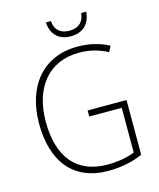

<svg xmlns="http://www.w3.org/2000/svg" viewBox="-132 -999 914 1102"><g transform="rotate(-15 325.0 -448.0)"><path d="M487 -906H457C452 -855 423 -825 367 -825C311 -825 281 -854 277 -906H247C252 -832 296 -792 366 -792C438 -792 481 -834 487 -906ZM348 -356V-320H541V-54C497 -37 442 -26 379 -26C198 -26 99 -142 99 -356C99 -552 201 -689 384 -689C440 -689 497 -678 554 -647L571 -681C513 -712 452 -725 385 -725C176 -725 59 -571 59 -355C59 -131 165 10 375 10C446 10 518 -3 579 -31V-356Z"/></g></svg>

Font: Noto Sans Thai SemCond ExtLt
Style: Regular
Weight: 200
Width: 4
Designer: Monotype Design Team
Foundry: Monotype Imaging Inc.
Version: Version 2.002